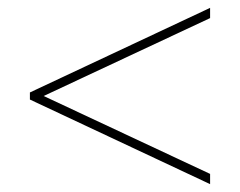

<svg xmlns="http://www.w3.org/2000/svg" viewBox="-20 -606 610 488"><path d="M514 -138 56 -353V-371L514 -586V-560L91 -362L514 -164Z"/></svg>

Font: Noto Sans Myanmar UI Thin
Style: Regular
Weight: 100
Designer: Monotype Design Team
Foundry: Monotype Imaging Inc.
Version: Version 2.103; ttfautohint (v1.8.4.7-5d5b)